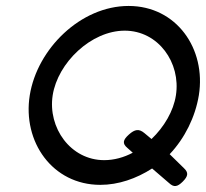

<svg xmlns="http://www.w3.org/2000/svg" viewBox="-20 -610 692 645"><path d="M80 -290C55 -134 156 11 317 11C378 11 438 -10 491 -44L548 5C564 20 576 18 594 0C612 -18 614 -30 598 -45L550 -92C601 -146 636 -217 648 -290C673 -446 573 -590 412 -590C251 -590 105 -446 80 -290ZM157 -290C174 -399 286 -507 399 -507C512 -507 588 -399 571 -290C563 -237 531 -183 489 -143L465 -163C447 -178 433 -176 413 -158C393 -140 390 -128 408 -113L426 -97C396 -81 363 -72 330 -72C217 -72 140 -181 157 -290Z"/></svg>

Font: Charger Pro
Style: ExtObl
Weight: 400
Designer: Jasper
Foundry: Cannot Into Space Fonts
Version: Version 1.09